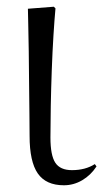

<svg xmlns="http://www.w3.org/2000/svg" viewBox="-20 -537 307 571"><path d="M170 14Q117 14 92.5 -21Q68 -56 68 -133Q68 -156 67.5 -198Q67 -240 66.5 -289Q66 -338 65.5 -384.5Q65 -431 64 -465Q63 -499 63 -511L140 -517L145 -512Q142 -480 139 -432Q136 -384 134 -329.5Q132 -275 131 -222Q130 -169 130 -128Q130 -75 144.5 -53Q159 -31 194 -31Q234 -31 262 -49L267 -42Q250 -16 224.5 -1Q199 14 170 14Z"/></svg>

Font: Literata 72pt Light
Style: Regular
Weight: 300
Designer: Latin by Veronika Burian and Jose Scaglione. Greek by Irene Vlachou. Cyrillic by Vera Evstafieva.
Foundry: TypeTogether
Version: Version 3.002